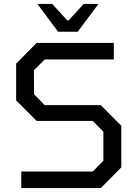

<svg xmlns="http://www.w3.org/2000/svg" viewBox="-20 -955 698 975"><path d="M275 -794 170 -935H245L322 -851H328L405 -935H480L375 -794ZM88 0V-84H451L505 -139V-286L451 -341H166L62 -445V-632L166 -737H558V-653H207L152 -598L153 -476L207 -421H492L596 -316V-105L492 0Z"/></svg>

Font: Tomorrow
Style: Regular
Weight: 400
Designer: Tony de Marco, Monica Rizzolli
Foundry: Just in Type
Version: Version 2.002